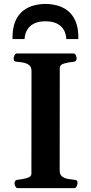

<svg xmlns="http://www.w3.org/2000/svg" viewBox="-20 -968 469 988"><path d="M71.3 0Q63 0 58.8 -9.8Q54.7 -19.5 54.7 -24.9Q54.7 -41 70.8 -43Q94.2 -44.9 117.9 -51.5Q141.6 -58.1 141.6 -74.2L142.1 -602.5Q142.1 -623.5 129.6 -633.1Q117.2 -642.6 100.1 -645.8Q83 -648.9 67.9 -649.9Q57.6 -650.9 54 -654.1Q50.3 -657.2 50.3 -668Q50.3 -673.3 54.4 -683.1Q58.6 -692.9 66.9 -692.9H357.9Q366.2 -692.9 370.4 -683.1Q374.5 -673.3 374.5 -668Q374.5 -651.9 358.4 -649.9Q333.5 -647.9 310.5 -641.4Q287.6 -634.8 287.6 -618.7L287.1 -90.3Q287.1 -69.3 299.6 -59.8Q312 -50.3 329.3 -47.4Q346.7 -44.4 361.3 -43Q371.6 -42 375.2 -39.1Q378.9 -36.1 378.9 -24.9Q378.9 -19.5 374.8 -9.8Q370.6 0 362.3 0ZM213.9 -947.8Q241.7 -947.8 271.7 -940.4Q301.8 -933.1 327.6 -913.6Q353.5 -894 368.9 -858.4Q384.3 -822.8 383.3 -767.1H321.3Q319.8 -794.4 307.9 -814.9Q295.9 -835.4 272.5 -846.9Q249 -858.4 213.9 -858.4Q178.7 -858.4 155.5 -846.9Q132.3 -835.4 120.1 -814.9Q107.9 -794.4 106.4 -767.1H44.4Q43.5 -822.8 58.8 -858.4Q74.2 -894 100.1 -913.6Q126 -933.1 156 -940.4Q186 -947.8 213.9 -947.8Z"/></svg>

Font: Gelasio SemiBold
Style: Regular
Weight: 600
Designer: Eben Sorkin
Foundry: Eben Sorkin
Version: Version 1.008